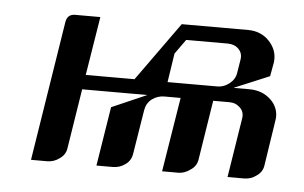

<svg xmlns="http://www.w3.org/2000/svg" viewBox="-34 -358 640 404"><g transform="rotate(5 286.0 -156.0)"><path d="M43.9 0 90.8 -295.9Q93.8 -312 109.9 -312H163.1L143.1 -188H246.1L335 -312H475.1Q502.9 -312 520.5 -293Q535.6 -276.4 535.6 -256.3Q535.6 -251.5 535.2 -249L529.8 -219.2L455.1 -188H488.8Q517.1 -188 535.2 -169.9Q549.8 -155.3 549.8 -135.3Q549.8 -131.8 548.8 -126L534.2 -30.8Q532.2 -17.1 520 -8.8Q508.3 0 494.1 0H459L479 -126Q481 -139.2 472.2 -147.9Q462.9 -157.2 449.2 -157.2H415L395 -30.8Q392.6 -16.6 379.9 -8.8Q368.2 0 355 0H320.8L346.2 -157.2H312Q297.4 -157.2 285.6 -148.4Q274.4 -139.6 272 -125L256.8 -30.8Q254.4 -16.6 243.2 -8.8Q231.4 0 216.8 0H182.1L202.1 -125L275.9 -157.2H138.2L118.2 -30.8Q116.2 -17.1 104 -8.8Q92.3 0 78.1 0ZM315.9 -188H420.9Q434.6 -188 445.8 -196.8Q457.5 -205.6 460 -219.2L464.8 -249Q466.8 -262.2 458 -271Q449.2 -279.8 435.1 -279.8H347.2L325.2 -249Z"/></g></svg>

Font: Hhenum
Style: Italic
Weight: 400
Designer: T. Christopher White
Version: Version 1.0